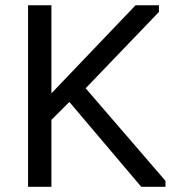

<svg xmlns="http://www.w3.org/2000/svg" viewBox="-20 -722 669 742"><path d="M88.4 0V-701.7H178.7V-361.3L503.9 -701.7H594.2V-675.8L311 -380.9L619.6 -22.9V0H525.9L248 -328.1L178.7 -258.8V0Z"/></svg>

Font: Mako
Style: Regular
Weight: 400
Designer: vernon adams
Foundry: vernon adams
Version: Version 1.100; ttfautohint (v1.8.4.7-5d5b);gftools[0.9.33]